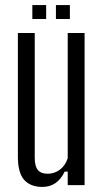

<svg xmlns="http://www.w3.org/2000/svg" viewBox="-20 -730 408 757"><path d="M147 7Q100 7 75.2 -21Q50.5 -49 50.5 -112V-600H117V-107.5Q117 -74.5 129.2 -59.8Q141.5 -45 168 -45Q194.5 -45 216 -61Q237.5 -77 247 -106V-600H313.5V0H247V-53.5H235Q220.5 -23 198.5 -8Q176.5 7 147 7ZM200.5 -655V-710H255.5V-655ZM107.5 -655V-710H162V-655Z"/></svg>

Font: Big Shoulders Display Thin
Style: Regular
Weight: 400
Version: Version 2.002